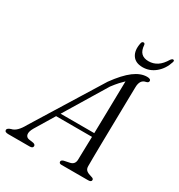

<svg xmlns="http://www.w3.org/2000/svg" viewBox="-226 -1009 1064 1142"><g transform="rotate(30 306.0 -437.5)"><path d="M114 -102.5Q97.5 -74 101 -56Q104.5 -38 123.5 -34.5L154.5 -30Q170 -26.5 170 -15Q170 0 147.5 0H1Q-24 0 -24 -15Q-24 -27 1 -35Q38 -42 71 -103L357 -565.5Q410.5 -639.5 456.5 -674Q502.5 -708.5 546 -708.5Q572 -708.5 572 -694Q572 -682 555 -678.5Q517.5 -672 516.5 -620.5Q516 -599 515.2 -556.2Q514.5 -513.5 513.5 -458.5Q512.5 -403.5 511.5 -344.8Q510.5 -286 509.5 -231.5Q508.5 -177 508.2 -135Q508 -93 508 -72.5Q508 -53.5 519.5 -44Q531 -34.5 557 -27.5Q571.5 -24 571.5 -14Q571.5 0 549.5 0H366.5Q349.5 0 349.5 -13Q349.5 -23 365 -28L405.5 -36.5Q435 -43.5 436.5 -74.5Q437 -96 438 -138.5Q439 -181 440.5 -235H194ZM383.5 -547.5 210 -261H441Q442.5 -326 443.8 -395Q445 -464 446.2 -523.8Q447.5 -583.5 448 -620.5Q436 -609.5 419.8 -591.8Q403.5 -574 383.5 -547.5ZM506 -792.5Q538.5 -792.5 565 -809.8Q591.5 -827 614 -865Q621.5 -875 628.5 -875Q639.5 -875 635 -860.5Q618.5 -808 580 -776Q541.5 -744 493 -744Q444 -744 422.5 -776Q401 -808 412 -860.5Q414.5 -875 426.5 -875Q433.5 -875 436 -865Q438.5 -827 456 -809.8Q473.5 -792.5 506 -792.5Z"/></g></svg>

Font: Fraunces 9pt S000 Light
Style: Italic
Weight: 300
Italic angle: -16°
Version: Version 1.000; ttfautohint (v1.8.3)